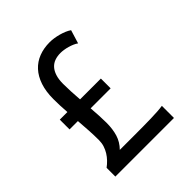

<svg xmlns="http://www.w3.org/2000/svg" viewBox="-199 -854 984 984"><g transform="rotate(-45 293.0 -362.5)"><path d="M75.7 -407.7H130.9Q128.9 -434.1 127.9 -458.5Q127 -482.9 127 -505.4Q127 -560.1 140.9 -601.3Q154.8 -642.6 180.2 -670.2Q205.6 -697.8 241 -711.4Q276.4 -725.1 319.8 -725.1Q334 -725.1 350.6 -722.7Q367.2 -720.2 383.3 -715.8Q399.4 -711.4 414.6 -705.1Q429.7 -698.7 440.9 -690.9L418.5 -617.7Q409.2 -624.5 396.7 -629.9Q384.3 -635.3 370.6 -639.2Q356.9 -643.1 343.8 -645Q330.6 -647 319.8 -647Q296.9 -647 278.1 -640.4Q259.3 -633.8 245.8 -619.1Q232.4 -604.5 224.9 -581.3Q217.3 -558.1 217.3 -524.9Q217.3 -499 218.8 -469.2Q220.2 -439.5 222.7 -407.7H373.5V-336.9H228.5Q231 -306.6 232.4 -278.8Q233.9 -251 233.9 -227.1Q233.9 -181.2 222.9 -145.3Q211.9 -109.4 183.6 -80.6H282.7Q318.8 -80.6 351.1 -80.8Q383.3 -81.1 410.6 -81.8Q438 -82.5 459.5 -84Q481 -85.4 495.6 -87.9V0H70.8V-63.5Q85.4 -74.2 98.6 -87.9Q111.8 -101.6 121.8 -117.7Q131.8 -133.8 137.7 -152.3Q143.6 -170.9 143.6 -191.4Q143.6 -225.6 141.4 -262.5Q139.2 -299.3 136.2 -336.9H75.7Z"/></g></svg>

Font: Andika DR AuSIL
Style: Regular
Weight: 400
Designer: Annie Olsen & Victor Gaultney
Foundry: SIL International
Version: Version 0.003